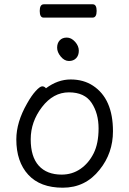

<svg xmlns="http://www.w3.org/2000/svg" viewBox="-20 -856 602 894"><path d="M347 -620Q347 -598 334.5 -585Q322 -572 301 -572Q280 -572 263 -592.5Q246 -613 246 -634Q246 -655 258 -668Q270 -681 291 -681Q312 -681 329.5 -661.5Q347 -642 347 -620ZM411 -774H183Q165 -774 165 -805Q165 -836 184 -836H412Q430 -836 430 -805Q430 -774 411 -774ZM194 -445Q249 -486 309 -486Q369 -486 413 -457Q506 -396 506 -245Q506 -143 444 -66Q378 18 272.5 18Q167 18 111.5 -42.5Q56 -103 56 -207Q56 -287 106 -374Q126 -410 146 -432Q166 -454 176.5 -454Q187 -454 194 -445ZM267 -43Q316 -43 354.5 -69.5Q393 -96 416 -142Q439 -188 439 -258Q439 -328 406.5 -377Q374 -426 301 -426Q228 -426 175.5 -357.5Q123 -289 123 -207.5Q123 -126 160.5 -84.5Q198 -43 267 -43Z"/></svg>

Font: Fusion Kai T
Style: Regular
Weight: 400
Designer: Fontworks Inc.
Version: Version 24.134;May 13, 2024